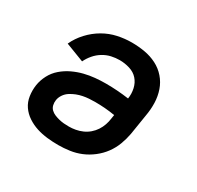

<svg xmlns="http://www.w3.org/2000/svg" viewBox="-121 -669 842 819"><g transform="rotate(30 300.0 -260.0)"><path d="M255 8Q227 8 200 5Q173 2 148 -6Q123 -14 101 -28.5Q79 -43 64.5 -64Q50 -85 46 -112Q42 -139 46 -166Q50 -192 63 -217Q76 -242 97.5 -260.5Q119 -279 144.5 -291Q170 -303 196 -309.5Q222 -316 248.5 -318.5Q275 -321 301 -321Q330 -321 358 -319Q386 -317 414 -313Q418 -338 412.5 -362.5Q407 -387 391.5 -404.5Q376 -422 351.5 -429.5Q327 -437 302 -437Q282 -437 261.5 -432.5Q241 -428 222 -416.5Q203 -405 188.5 -388Q174 -371 165 -352L74 -387Q89 -420 115 -448Q141 -476 173 -494.5Q205 -513 240 -520.5Q275 -528 309 -528Q342 -528 373.5 -522.5Q405 -517 432.5 -503Q460 -489 480 -466Q500 -443 510 -414Q520 -385 521 -353Q522 -321 516 -288L500 -188Q495 -161 485 -134Q475 -107 457.5 -83Q440 -59 416 -40.5Q392 -22 365.5 -11Q339 0 310.5 4Q282 8 255 8ZM255 -83Q271 -83 287.5 -86Q304 -89 320 -96Q336 -103 349.5 -114.5Q363 -126 372.5 -140.5Q382 -155 387.5 -171Q393 -187 395 -203L398 -222Q375 -226 350.5 -228Q326 -230 301 -230Q286 -230 271 -229Q256 -228 241 -225Q226 -222 212 -216.5Q198 -211 184.5 -202.5Q171 -194 162 -180.5Q153 -167 151 -153Q149 -140 152 -128Q155 -116 163.5 -108Q172 -100 183 -95.5Q194 -91 206 -88Q218 -85 230 -84Q242 -83 255 -83Z"/></g></svg>

Font: Iosevka Semibold Extended
Style: Italic
Weight: 600
Width: 7
Italic angle: -9°
Monospace: yes
Designer: Belleve Invis
Foundry: Belleve Invis
Version: Version 32.5.0; ttfautohint (v1.8.4)